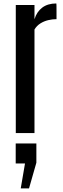

<svg xmlns="http://www.w3.org/2000/svg" viewBox="-20 -761 359 1098"><path d="M70.3 0V-732.4H177.2V-650.9Q189.9 -693.4 221.4 -717.3Q252.9 -741.2 301.8 -741.2Q302.7 -741.2 303 -727.5Q303.2 -713.9 303.2 -696.3Q303.2 -678.7 303.2 -665Q303.2 -651.4 303.2 -651.4Q279.8 -651.4 255.9 -645.8Q231.9 -640.1 211.2 -627.2Q190.4 -614.3 177.2 -592.3V0ZM98.6 316.4 123 173.8H69.8V59.6H188V169.4L146 316.4Z"/></svg>

Font: Antonio Medium
Style: Regular
Weight: 500
Designer: Vernon Adams
Foundry: Vernon Adams
Version: Version 1.002